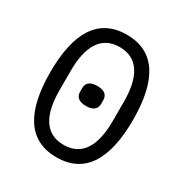

<svg xmlns="http://www.w3.org/2000/svg" viewBox="-168 -839 935 980"><g transform="rotate(30 300.0 -349.0)"><path d="M300.1 12.1C470.2 12.1 544 -121.1 544 -349.1C544 -577.1 470.2 -709.9 300.1 -709.9C130 -709.9 56.1 -577.1 56.1 -349.1C56.1 -121.1 130 12.1 300.1 12.1ZM143.1 -291.9V-405.9C143.1 -546.2 187.9 -637.1 300.1 -637.1C411.9 -637.1 457 -546.2 457 -405.9V-291.9C457 -152 411.9 -61.1 300.1 -61.1C187.9 -61.1 143.1 -152 143.1 -291.9ZM237.9 -338.1C237.9 -311.1 253.9 -290.1 300.1 -290.1C345.9 -290.1 361.9 -311.1 361.9 -338.1V-360.1C361.9 -387.1 345.9 -408 300.1 -408C253.9 -408 237.9 -387.1 237.9 -360.1Z"/></g></svg>

Font: Margiela Mono
Style: Regular
Weight: 400
Designer: Mike Abbink, Paul van der Laan, Pieter van Rosmalen
Foundry: Bold Monday
Version: Version 2.003 2021